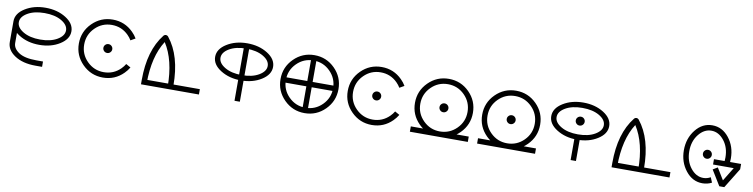

<svg xmlns="http://www.w3.org/2000/svg" viewBox="-16 -1583 9366 2387"><g transform="rotate(10 4667.5 -389.5)"><path d="M424.3 -755.4Q573.2 -755.4 681.6 -687.5Q790 -619.6 790 -521Q790 -423.3 681.6 -355.2Q573.2 -287.1 424.3 -287.1Q276.4 -287.1 167.5 -355.2Q58.6 -423.3 58.6 -521Q58.6 -619.6 167.5 -687.5Q276.4 -755.4 424.3 -755.4ZM423.8 -688Q293 -688 209.5 -638.7Q126 -589.4 126 -521Q126 -453.1 209.5 -403.6Q293 -354 423.8 -354Q555.7 -354 638.9 -403.6Q722.2 -453.1 722.2 -521Q722.2 -589.4 638.9 -638.7Q555.7 -688 423.8 -688ZM126.5 -257.8Q126.5 -189.9 200 -140.6Q273.4 -91.3 423.8 -91.3H507.3V-23.9H424.3Q261.7 -23.9 160.2 -91.3Q58.6 -158.7 58.6 -258.3V-521H126.5Z M1590.8 -207Q1566.4 -166 1531.7 -131.3Q1424.8 -23.9 1272.9 -23.9Q1122.1 -23.9 1014.6 -131.3Q907.2 -238.8 907.2 -389.6Q907.2 -541.5 1014.6 -648.4Q1122.1 -755.4 1272.9 -755.4Q1424.8 -755.4 1531.7 -648.4Q1567.4 -613.3 1590.8 -572.8L1531.7 -539.1Q1512.7 -571.8 1483.9 -600.6Q1396.5 -688 1272.5 -688Q1149.4 -688 1062 -600.6Q974.6 -513.2 974.6 -389.2Q974.6 -266.1 1062 -179Q1149.4 -91.8 1272.5 -91.8Q1396.5 -91.8 1483.9 -179.2Q1512.7 -208 1531.7 -240.2ZM1272.9 -445.8Q1296.4 -445.8 1312.7 -429.4Q1329.1 -413.1 1329.1 -389.6Q1329.1 -367.2 1312.7 -350.6Q1296.4 -334 1272.9 -334Q1249.5 -334 1233.2 -350.6Q1216.8 -367.2 1216.8 -389.6Q1216.8 -413.1 1233.2 -429.4Q1249.5 -445.8 1272.9 -445.8Z M1755.9 -91.3H2487.3V-23.9H1755.9ZM1955.6 -592.3Q1823.7 -386.7 1823.7 -50.8L1755.9 -78.6Q1755.9 -453.1 1925.8 -666.5Q1927.7 -668.5 1929.2 -670.4Q1940.4 -681.2 1955.6 -681.2Q1970.7 -681.2 1981.4 -670.4Q1983.4 -668.5 1985.8 -665.5Q2155.8 -452.6 2155.8 -78.6L2087.9 -50.8Q2087.9 -386.7 1955.6 -592.3Z M2969.7 -688Q2838.9 -688 2755.4 -638.7Q2671.9 -589.4 2671.9 -521Q2671.9 -453.1 2755.4 -403.6Q2838.9 -354 2969.7 -354Q3101.6 -354 3184.8 -403.6Q3268.1 -453.1 3268.1 -521Q3268.1 -589.4 3184.8 -638.7Q3101.6 -688 2969.7 -688ZM2936.5 -23.9V-714.8H3003.9V-23.9ZM2970.2 -755.4Q3119.1 -755.4 3227.5 -687.5Q3335.9 -619.6 3335.9 -521Q3335.9 -423.3 3227.5 -355.2Q3119.1 -287.1 2970.2 -287.1Q2822.3 -287.1 2713.4 -355.2Q2604.5 -423.3 2604.5 -521Q2604.5 -619.6 2713.4 -687.5Q2822.3 -755.4 2970.2 -755.4Z M3818.8 -755.4Q3970.7 -755.4 4077.6 -648.4Q4184.6 -541.5 4184.6 -389.6Q4184.6 -238.8 4077.6 -131.3Q3970.7 -23.9 3818.8 -23.9Q3668 -23.9 3560.5 -131.3Q3453.1 -238.8 3453.1 -389.6Q3453.1 -541.5 3560.5 -648.4Q3668 -755.4 3818.8 -755.4ZM3818.4 -688Q3695.3 -688 3607.9 -600.6Q3520.5 -513.2 3520.5 -389.2Q3520.5 -266.1 3607.9 -179Q3695.3 -91.8 3818.4 -91.8Q3942.4 -91.8 4029.5 -179Q4116.7 -266.1 4116.7 -389.2Q4116.7 -513.2 4029.5 -600.6Q3942.4 -688 3818.4 -688ZM3493.7 -423.3H4144V-356H3493.7ZM3785.2 -64.5V-714.8H3852.5V-64.5Z M4985.4 -207Q4960.9 -166 4926.3 -131.3Q4819.3 -23.9 4667.5 -23.9Q4516.6 -23.9 4409.2 -131.3Q4301.8 -238.8 4301.8 -389.6Q4301.8 -541.5 4409.2 -648.4Q4516.6 -755.4 4667.5 -755.4Q4819.3 -755.4 4926.3 -648.4Q4961.9 -613.3 4985.4 -572.8L4926.3 -539.1Q4907.2 -571.8 4878.4 -600.6Q4791 -688 4667 -688Q4543.9 -688 4456.5 -600.6Q4369.1 -513.2 4369.1 -389.2Q4369.1 -266.1 4456.5 -179Q4543.9 -91.8 4667 -91.8Q4791 -91.8 4878.4 -179.2Q4907.2 -208 4926.3 -240.2ZM4667.5 -445.8Q4690.9 -445.8 4707.3 -429.4Q4723.6 -413.1 4723.6 -389.6Q4723.6 -367.2 4707.3 -350.6Q4690.9 -334 4667.5 -334Q4644 -334 4627.7 -350.6Q4611.3 -367.2 4611.3 -389.6Q4611.3 -413.1 4627.7 -429.4Q4644 -445.8 4667.5 -445.8Z M5516.1 -755.4Q5668 -755.4 5774.9 -648.4Q5881.8 -541.5 5881.8 -389.6Q5881.8 -238.8 5774.9 -131.3Q5668 -23.9 5516.1 -23.9Q5365.2 -23.9 5257.8 -131.3Q5150.4 -238.8 5150.4 -389.6Q5150.4 -541.5 5257.8 -648.4Q5365.2 -755.4 5516.1 -755.4ZM5515.6 -688Q5392.6 -688 5305.2 -600.6Q5217.8 -513.2 5217.8 -389.2Q5217.8 -266.1 5305.2 -179Q5392.6 -91.8 5515.6 -91.8Q5639.6 -91.8 5726.8 -179Q5814 -266.1 5814 -389.2Q5814 -513.2 5726.8 -600.6Q5639.6 -688 5515.6 -688ZM5516.1 -445.8Q5539.6 -445.8 5555.9 -429.4Q5572.3 -413.1 5572.3 -389.6Q5572.3 -367.2 5555.9 -350.6Q5539.6 -334 5516.1 -334Q5492.7 -334 5476.3 -350.6Q5460 -367.2 5460 -389.6Q5460 -413.1 5476.3 -429.4Q5492.7 -445.8 5516.1 -445.8ZM5150.4 -91.3H5881.8V-23.9H5150.4Z M6364.7 -755.4Q6516.6 -755.4 6623.5 -648.4Q6730.5 -541.5 6730.5 -389.6Q6730.5 -238.8 6623.5 -131.3Q6516.6 -23.9 6364.7 -23.9Q6213.9 -23.9 6106.4 -131.3Q5999 -238.8 5999 -389.6Q5999 -541.5 6106.4 -648.4Q6213.9 -755.4 6364.7 -755.4ZM6364.3 -688Q6241.2 -688 6153.8 -600.6Q6066.4 -513.2 6066.4 -389.2Q6066.4 -266.1 6153.8 -179Q6241.2 -91.8 6364.3 -91.8Q6488.3 -91.8 6575.4 -179Q6662.6 -266.1 6662.6 -389.2Q6662.6 -513.2 6575.4 -600.6Q6488.3 -688 6364.3 -688ZM6364.7 -445.8Q6388.2 -445.8 6404.5 -429.4Q6420.9 -413.1 6420.9 -389.6Q6420.9 -367.2 6404.5 -350.6Q6388.2 -334 6364.7 -334Q6341.3 -334 6325 -350.6Q6308.6 -367.2 6308.6 -389.6Q6308.6 -413.1 6325 -429.4Q6341.3 -445.8 6364.7 -445.8ZM5999 -91.3H6730.5V-23.9H5999Z M7213.4 -577.1Q7236.8 -577.1 7253.2 -560.8Q7269.5 -544.4 7269.5 -521Q7269.5 -498.5 7253.2 -481.9Q7236.8 -465.3 7213.4 -465.3Q7189.9 -465.3 7173.6 -481.9Q7157.2 -498.5 7157.2 -521Q7157.2 -544.4 7173.6 -560.8Q7189.9 -577.1 7213.4 -577.1ZM7212.9 -688Q7082 -688 6998.5 -638.7Q6915 -589.4 6915 -521Q6915 -453.1 6998.5 -403.6Q7082 -354 7212.9 -354Q7344.7 -354 7428 -403.6Q7511.2 -453.1 7511.2 -521Q7511.2 -589.4 7428 -638.7Q7344.7 -688 7212.9 -688ZM7179.7 -23.9V-330.6H7247.1V-23.9ZM7213.4 -755.4Q7362.3 -755.4 7470.7 -687.5Q7579.1 -619.6 7579.1 -521Q7579.1 -423.3 7470.7 -355.2Q7362.3 -287.1 7213.4 -287.1Q7065.4 -287.1 6956.5 -355.2Q6847.7 -423.3 6847.7 -521Q6847.7 -619.6 6956.5 -687.5Q7065.4 -755.4 7213.4 -755.4Z M7696.3 -91.3H8427.7V-23.9H7696.3ZM7896 -592.3Q7764.2 -386.7 7764.2 -50.8L7696.3 -78.6Q7696.3 -453.1 7866.2 -666.5Q7868.2 -668.5 7869.6 -670.4Q7880.9 -681.2 7896 -681.2Q7911.1 -681.2 7921.9 -670.4Q7923.8 -668.5 7926.3 -665.5Q8096.2 -452.6 8096.2 -78.6L8028.3 -50.8Q8028.3 -386.7 7896 -592.3Z M9056.6 -91.3H9119.6V-23.9H9056.6ZM9114.3 -61.5 9056.6 -23.9 8939 -215.8 8998 -251.5ZM9062 -61 9216.8 -313.5 9275.4 -276.9 9119.6 -23.9ZM8933.1 -344.2H9275.4V-276.9H8933.1ZM8959.5 -52.2Q8905.8 -23.9 8841.3 -23.9Q8716.3 -23.9 8630.6 -132.3Q8544.9 -240.7 8544.9 -389.6Q8544.9 -539.6 8630.6 -647.5Q8716.3 -755.4 8841.3 -755.4Q8967.3 -755.4 9052.7 -647.5Q9138.2 -539.6 9138.2 -389.6Q9138.2 -347.2 9131.3 -308.1H9062Q9069.8 -346.7 9069.8 -389.2Q9069.8 -515.1 9001.7 -601.3Q8933.6 -687.5 8841.3 -687.5Q8749.5 -687.5 8681.4 -601.3Q8613.3 -515.1 8613.3 -389.2Q8613.3 -264.2 8681.4 -177.7Q8749.5 -91.3 8841.3 -91.3Q8890.6 -91.3 8933.1 -116.2ZM8841.3 -445.8Q8864.7 -445.8 8881.1 -429.4Q8897.5 -413.1 8897.5 -389.6Q8897.5 -366.7 8881.1 -350.1Q8864.7 -333.5 8841.3 -333.5Q8818.4 -333.5 8802 -350.1Q8785.6 -366.7 8785.6 -389.6Q8785.6 -413.1 8802 -429.4Q8818.4 -445.8 8841.3 -445.8Z"/></g></svg>

Font: Stelpolvo Sans Regula
Style: Regular
Weight: 400
Designer: Itomi Saki
Foundry: Itomi Saki
Version: Version 1.003;December 30, 2023;FontCreator 15.0.0.2927 64-b